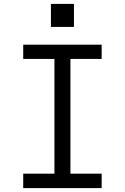

<svg xmlns="http://www.w3.org/2000/svg" viewBox="-20 -964 640 984"><path d="M99 0V-74H259V-662H99V-735H501V-662H341V-74H501V0ZM241 -826V-944H359V-826Z"/></svg>

Font: Nova
Style: Regular
Weight: 400
Monospace: yes
Designer: Belleve Invis
Foundry: Belleve Invis
Version: Version 24.1.4; ttfautohint (v1.8.4)